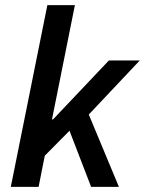

<svg xmlns="http://www.w3.org/2000/svg" viewBox="-20 -726 563 746"><path d="M22 0 164 -706H271L182 -262H186L403 -491H523L325 -281L442 0H334L250 -218L154 -121L130 0Z"/></svg>

Font: Source Sans 3 Semibold
Style: Italic
Weight: 600
Italic angle: -11°
Designer: Paul D. Hunt
Foundry: Adobe
Version: Version 3.052;hotconv 1.1.0;makeotfexe 2.6.0